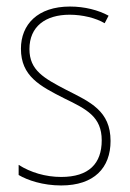

<svg xmlns="http://www.w3.org/2000/svg" viewBox="-20 -557 396 587"><path d="M318 -126C318 -218 256 -245 183 -282C114 -318 70 -342 70 -407C70 -476 119 -512 193 -512C232 -512 273 -502 300 -486L312 -509C281 -526 239 -537 194 -537C95 -537 44 -482 44 -408C44 -324 102 -294 177 -256C245 -223 291 -200 291 -128C291 -57 252 -16 167 -16C119 -16 73 -30 37 -53V-22C64 -6 111 10 167 10C268 10 318 -44 318 -126Z"/></svg>

Font: Noto Sans Myanmar UI Condensed Thin
Style: Regular
Weight: 100
Width: 3
Designer: Monotype Design Team
Foundry: Monotype Imaging Inc.
Version: Version 2.103